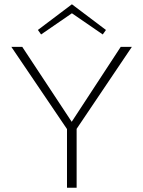

<svg xmlns="http://www.w3.org/2000/svg" viewBox="-20 -877 669 897"><path d="M316 -815 172 -716 157 -737 316 -857 475 -737 460 -716ZM596 -658 338 -275V0H293V-274L33 -658H84L315 -308L544 -658Z"/></svg>

Font: EauTestInfant Light
Style: Regular
Weight: 300
Designer: Christian Thalmann (Catharsis Fonts)
Version: Version 0.001;PS 000.001;hotconv 1.0.88;makeotf.lib2.5.64775